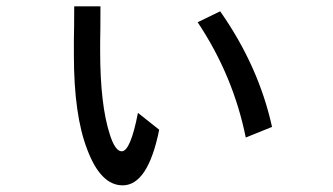

<svg xmlns="http://www.w3.org/2000/svg" viewBox="-20 -548 1040 600"><path d="M211.9 -528.3H293.9Q293.9 -452.1 293 -414.1Q293 -393.6 293 -388.7Q293 -220.7 323.2 -127.9Q339.8 -75.2 360.4 -75.2Q387.7 -75.2 411.1 -195.3L477.5 -142.6Q442.4 31.2 363.3 31.2Q294.9 31.2 252.9 -80.1Q210.9 -187.5 210.9 -376Q210.9 -387.7 210.9 -422.9Q211.9 -467.8 211.9 -528.3ZM597.7 -478.5 668 -512.7Q788.1 -341.8 830.1 -151.4L748 -118.2Q709 -311.5 597.7 -478.5Z"/></svg>

Font: MotoyaLCedar
Style: W3 mono
Weight: 400
Version: Version 1.01